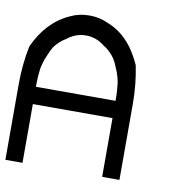

<svg xmlns="http://www.w3.org/2000/svg" viewBox="-77 -753 821 829"><g transform="rotate(10 333.5 -338.5)"><path d="M424.2 0V-257.5H75V0H0V-333.3Q0 -418.3 16.7 -500Q68.3 -614.2 166.7 -658.3Q204.2 -676.7 250 -676.7Q295.8 -676.7 333.3 -658.3Q429.2 -621.7 483.3 -500Q500 -418.3 500 -333.3V0ZM75 -333.3H424.2Q424.2 -357.5 422.9 -377.5Q421.7 -397.5 420 -409.2Q418.3 -420.8 414.2 -435.8Q410 -450.8 407.9 -456.2Q405.8 -461.7 398.8 -477.9Q391.7 -494.2 389.2 -500H388.3Q382.5 -514.2 365.8 -532.1Q349.2 -550 333.3 -558.3Q295.8 -589.2 250 -589.2Q204.2 -589.2 166.7 -558.3Q150.8 -550 133.3 -532.1Q115.8 -514.2 110.8 -500H110Q107.5 -494.2 100.4 -477.9Q93.3 -461.7 91.2 -456.2Q89.2 -450.8 85 -435.8Q80.8 -420.8 79.2 -409.2Q77.5 -397.5 76.2 -377.5Q75 -357.5 75 -333.3Z"/></g></svg>

Font: 0xA000-Mono
Style: Mono
Weight: 400
Version: Version 0.1